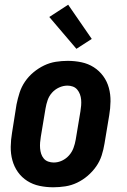

<svg xmlns="http://www.w3.org/2000/svg" viewBox="-20 -786 540 814"><path d="M206 8Q176 8 147.5 2Q119 -4 95.5 -19Q72 -34 56 -56.5Q40 -79 32.5 -106.5Q25 -134 25.5 -164Q26 -194 31 -223L50 -343Q55 -368 63 -393Q71 -418 86 -440Q101 -462 122 -479.5Q143 -497 167 -508.5Q191 -520 216.5 -524Q242 -528 267 -528Q297 -528 325.5 -522Q354 -516 377.5 -501Q401 -486 417.5 -463.5Q434 -441 441.5 -413.5Q449 -386 448.5 -356Q448 -326 443 -297L423 -177Q419 -152 411 -127Q403 -102 387.5 -80Q372 -58 351.5 -40.5Q331 -23 307 -11.5Q283 0 257 4Q231 8 206 8ZM208 -97Q226 -97 243 -105Q260 -113 272.5 -127Q285 -141 291.5 -158.5Q298 -176 301 -194L321 -314Q323 -326 324 -338.5Q325 -351 324 -363Q323 -375 319 -386Q315 -397 307.5 -406Q300 -415 289 -419Q278 -423 266 -423Q248 -423 230.5 -415Q213 -407 200.5 -393Q188 -379 182 -361.5Q176 -344 173 -326L153 -206Q151 -194 150 -181.5Q149 -169 150 -157Q151 -145 154.5 -134Q158 -123 165.5 -114Q173 -105 184.5 -101Q196 -97 208 -97ZM304 -579 189 -714 269 -766 369 -621Z"/></svg>

Font: Iosevka Curly Extrabold
Style: Italic
Weight: 800
Italic angle: -9°
Monospace: yes
Designer: Belleve Invis
Foundry: Belleve Invis
Version: Version 22.1.2; ttfautohint (v1.8.4)